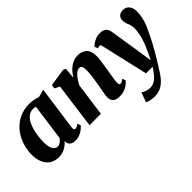

<svg xmlns="http://www.w3.org/2000/svg" viewBox="-61 -1086 1861 1861"><g transform="rotate(-45 870.0 -155.0)"><path d="M488 -107.5Q485.5 -88 490.8 -79.8Q496 -71.5 506.5 -71.5Q514 -71.5 524.5 -76Q535 -80.5 551 -93.5L565 -60.5Q558 -50.5 538.5 -33.5Q519 -16.5 489.5 -3.2Q460 10 422 10Q388.5 10 368 -6.2Q347.5 -22.5 345.5 -51.5L347 -63.5Q332.5 -45.5 310.8 -28.5Q289 -11.5 260.8 -0.8Q232.5 10 198 10Q140.5 10 102.2 -16.8Q64 -43.5 45.2 -89Q26.5 -134.5 26.5 -190Q26.5 -247.5 40.8 -301.8Q55 -356 82.8 -402.8Q110.5 -449.5 151 -485Q191.5 -520.5 244 -540.2Q296.5 -560 359.5 -560Q389 -560 420.2 -553.5Q451.5 -547 473.5 -539.5L551 -560ZM384.5 -493Q377 -495.5 368.2 -497.2Q359.5 -499 349.5 -499Q315 -499 289 -480.2Q263 -461.5 244.8 -429.5Q226.5 -397.5 215.2 -357.5Q204 -317.5 199 -274.8Q194 -232 194 -192.5Q194 -153 202.8 -125.8Q211.5 -98.5 227 -84.8Q242.5 -71 263.5 -71Q273 -71 282.2 -74.5Q291.5 -78 300.5 -84.5Q309.5 -91 317.5 -99.2Q325.5 -107.5 332.5 -117.5Z M840 -435Q855.5 -461 874.5 -483.8Q893.5 -506.5 916.5 -523.8Q939.5 -541 966 -550.8Q992.5 -560.5 1022.5 -560.5Q1079.5 -560.5 1114.2 -527.8Q1149 -495 1149 -418.5Q1149 -402 1144.8 -371.5Q1140.5 -341 1135.2 -307.5Q1130 -274 1126 -247Q1122 -222 1117 -194.8Q1112 -167.5 1108.5 -142.2Q1105 -117 1105 -99.5Q1105 -81.5 1111 -76.5Q1117 -71.5 1123.5 -71.5Q1132 -71.5 1141.8 -76.2Q1151.5 -81 1168 -93.5L1181 -60.5Q1175 -52 1156.2 -35Q1137.5 -18 1106.2 -3.8Q1075 10.5 1031 10.5Q992.5 10.5 972.5 -1.5Q952.5 -13.5 945.2 -31.5Q938 -49.5 938 -68.5Q938 -79.5 940.2 -96Q942.5 -112.5 946.2 -132.8Q950 -153 953.8 -174.5Q957.5 -196 961 -216Q964.5 -237 968.5 -260.5Q972.5 -284 975.8 -308.2Q979 -332.5 981 -355.5Q983 -378.5 982.5 -398Q982 -424 978.2 -438Q974.5 -452 966.2 -457.8Q958 -463.5 944.5 -463.5Q930 -463.5 914 -453.2Q898 -443 882.8 -425.8Q867.5 -408.5 853.5 -386.5Q839.5 -364.5 828 -340L781.5 0H625.5L688 -466L635.5 -494.5L643 -533L826 -560.5L850.5 -547.5Z M1257.5 -449Q1254 -464.5 1249 -470.5Q1244 -476.5 1236.5 -476.5Q1230 -476.5 1223.8 -474.5Q1217.5 -472.5 1211 -468L1197 -503.5Q1203.5 -511.5 1221.8 -525Q1240 -538.5 1267 -549.8Q1294 -561 1326 -561Q1355.5 -561 1374.2 -552.8Q1393 -544.5 1403.5 -528.2Q1414 -512 1418 -488.5Q1425 -444.5 1432.2 -398.2Q1439.5 -352 1447 -305Q1454.5 -258 1461.8 -211.5Q1469 -165 1476 -119.5L1490 -24.5L1525 -97Q1541.5 -131.5 1555 -165.5Q1568.5 -199.5 1578 -232.2Q1587.5 -265 1593 -296Q1598.5 -327 1598.5 -355.5Q1598 -388.5 1590.8 -408.2Q1583.5 -428 1576 -446.5Q1568.5 -465 1568.5 -493.5Q1568.5 -522.5 1587.8 -541.8Q1607 -561 1643.5 -561Q1673.5 -561 1692.8 -546.2Q1712 -531.5 1721.5 -508.5Q1731 -485.5 1731 -461.5Q1731 -411 1720.5 -367Q1710 -323 1691.5 -280.8Q1673 -238.5 1649.5 -191.5Q1637 -165.5 1620.2 -134.2Q1603.5 -103 1584.2 -69.8Q1565 -36.5 1545.5 -4Q1526 28.5 1508 57.5Q1490 86.5 1475.5 109Q1442 163 1409 194.2Q1376 225.5 1341.5 238.5Q1307 251.5 1267 251.5Q1238.5 251.5 1209 244.5Q1179.5 237.5 1169.5 230L1207 129.5Q1217.5 140 1244.2 150.2Q1271 160.5 1296.5 160.5Q1328.5 160.5 1354.8 146.2Q1381 132 1406 103.5Q1431 75 1458.5 31.5H1368Z"/></g></svg>

Font: Merriweather 36pt Black
Style: Italic
Weight: 900
Italic angle: -7.8°
Version: Version 2.101